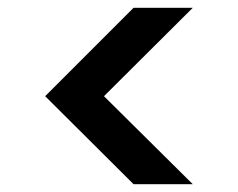

<svg xmlns="http://www.w3.org/2000/svg" viewBox="-20 -516 611 493"><path d="M475 -43H323L96 -269L323 -496H475L247 -269Z"/></svg>

Font: DM Sans 24pt SemiBold
Style: Regular
Weight: 600
Designer: Colophon Foundry, Jonny Pinhorn
Foundry: Colophon Foundry
Version: Version 4.004;gftools[0.9.30]